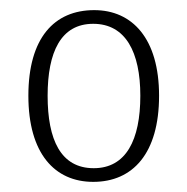

<svg xmlns="http://www.w3.org/2000/svg" viewBox="-20 -739 370 379"><path d="M164 -380C242 -380 294 -436 294 -550C294 -663 241 -719 166 -719C87 -719 36 -664 36 -550C36 -436 88 -380 164 -380ZM165 -407C100 -407 74 -463 74 -550C74 -636 100 -692 164 -692C228 -692 257 -636 257 -550C257 -463 229 -407 165 -407Z"/></svg>

Font: Noto Serif Hebrew SemiCondensed ExtraLight
Style: Regular
Weight: 200
Width: 4
Designer: Monotype Design Team
Foundry: Monotype Imaging Inc.
Version: Version 2.004